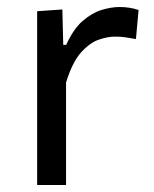

<svg xmlns="http://www.w3.org/2000/svg" viewBox="-20 -528 440 548"><path d="M86 0V-496L158 -501L160.5 -400H169Q189.5 -445.5 216.2 -468.5Q243 -491.5 270.5 -499.8Q298 -508 321 -508Q350.5 -508 375.5 -499.5L368 -416.5Q351.5 -419.5 338.2 -421.5Q325 -423.5 307.5 -423.5Q288 -423.5 262.5 -415Q237 -406.5 211.8 -378.8Q186.5 -351 168.5 -292.5V0Z"/></svg>

Font: Heraclito
Style: Regular
Weight: 400
Designer: Kostas Bartsokas (font) & Cristiano Sobral (main changes)
Foundry: Kostas Bartsokas (font) & Cristiano Sobral (main changes)
Version: Version 1.00;July 8, 2020;FontCreator 13.0.0.2655 64-bit